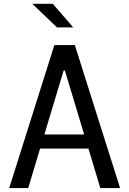

<svg xmlns="http://www.w3.org/2000/svg" viewBox="-20 -960 660 980"><path d="M593 0 362 -730H257.5L27 0H124L184.5 -201.5H431.5L492 0ZM354 -820 249.5 -940.5H145L271 -820ZM206.5 -273.5 305 -600.5H311L409.5 -273.5Z"/></svg>

Font: Monaspace Argon
Style: Regular
Weight: 400
Designer: Riley Cran & the Lettermatic Team
Foundry: Lettermatic
Version: Version 1.200 (Monaspace Argon)